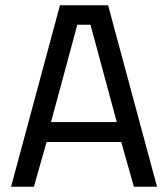

<svg xmlns="http://www.w3.org/2000/svg" viewBox="-20 -710 638 730"><path d="M22 0 208 -690H391L577 0H489L441 -170H157L109 0ZM174 -246H424L324 -616H274Z"/></svg>

Font: Cairo Medium
Style: Regular
Weight: 500
Designer: Mohamed Gaber, Accademia di Belle Arti di Urbino
Foundry: Kief Type Foundry, Accademia di Belle Arti di Urbino
Version: Version 3.117